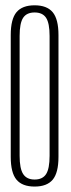

<svg xmlns="http://www.w3.org/2000/svg" viewBox="-20 -699 266 724"><path d="M110.5 4.5Q64 4.5 42.2 -21.5Q20.5 -47.5 20.5 -107.5V-567Q20.5 -627 42.2 -653Q64 -679 110.5 -679Q157 -679 178.8 -652.8Q200.5 -626.5 200.5 -567V-107.5Q200.5 -47.5 178.8 -21.5Q157 4.5 110.5 4.5ZM110.5 -22Q140.5 -22 153.8 -42.5Q167 -63 167 -111.5V-563.5Q167 -611.5 153.8 -631.8Q140.5 -652 110.5 -652Q80.5 -652 67.2 -631.8Q54 -611.5 54 -563.5V-111.5Q54 -63 67.5 -42.5Q81 -22 110.5 -22Z"/></svg>

Font: Anybody Condensed ExtraLight
Style: Regular
Weight: 200
Width: 3
Designer: Tyler Finck
Foundry: Etcetera Type Company
Version: Version 1.010; ttfautohint (v1.8.3) -l 8 -r 50 -G 200 -x 14 